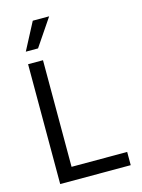

<svg xmlns="http://www.w3.org/2000/svg" viewBox="-137 -1016 807 1094"><g transform="rotate(-15 266.5 -469.5)"><path d="M78.1 -707H166V-78.1H494.1V0H78.1ZM168 -939.5H264.6L156.2 -779.3H84Z"/></g></svg>

Font: Pretendard Std Variable
Style: Regular
Weight: 400
Designer: Base glyphs from Inter by Rasmus Andersson; Hangeul glyphs from Noto Sans CJK(Source Han Sans) by Jang Soo-young and Kan
Foundry: Kil Hyung-jin
Version: Version 1.309;Glyphs 3.2 (3225)